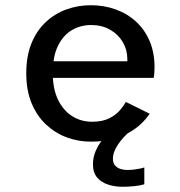

<svg xmlns="http://www.w3.org/2000/svg" viewBox="-20 -532 690 736"><path d="M327.9 11Q281.4 11 237.2 -4.9Q193.1 -20.9 157.8 -53.4Q122.5 -85.9 101.6 -135.2Q80.7 -184.5 80.7 -251Q80.7 -317.8 101 -366.9Q121.3 -415.9 156.2 -448.1Q191.1 -480.4 235.4 -496.2Q279.8 -512 327.6 -512Q379 -512 423.4 -495.9Q467.9 -479.9 501.2 -449.3Q534.6 -418.8 553.5 -374.8Q572.4 -330.7 572.4 -274.5Q572.4 -265.2 571.6 -253.5Q570.9 -241.9 569.2 -233.4H156.3V-297.1H468.1Q468.1 -299.9 468.1 -301.1Q468.1 -302.4 468.1 -305.1Q468.1 -340.8 450.8 -370.5Q433.4 -400.2 402 -418.2Q370.7 -436.1 329 -436.1Q289.6 -436.1 256.2 -416.9Q222.8 -397.6 202.5 -356.9Q182.3 -316.2 182.3 -251.6Q182.3 -191.6 202.3 -150.1Q222.4 -108.5 256.5 -86.9Q290.6 -65.3 333 -65.3Q373.1 -65.3 399.2 -78.7Q425.2 -92.1 440.2 -109.9Q455.3 -127.7 462.4 -141.3L553.6 -96.1Q541.6 -77.5 522.2 -58.7Q502.7 -39.9 475.2 -24Q447.7 -8.1 411 1.4Q374.3 11 327.9 11ZM533.2 109.8V174.4Q518.4 179.1 495.7 181.5Q472.9 184 449.3 184Q420.1 184 394.2 175.5Q368.2 167.1 352.2 148.3Q336.3 129.5 336.3 98.2Q336.3 70.6 347 46.1Q357.7 21.6 373.8 2.6Q389.8 -16.5 405.6 -27.1H476.9Q453.1 -8.1 433 20.9Q412.9 49.9 412.9 77.3Q412.9 93.1 421.3 102.5Q429.7 111.9 442.4 115.8Q455.1 119.6 467.9 119.6Q479.4 119.6 491.9 118.2Q504.4 116.8 515.5 114.5Q526.6 112.2 533.2 109.8Z"/></svg>

Font: Trispace Thin
Style: Regular
Weight: 100
Designer: Tyler Finck
Foundry: Etcetera Type Company
Version: Version 1.210